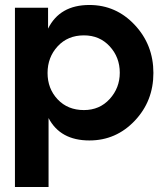

<svg xmlns="http://www.w3.org/2000/svg" viewBox="-20 -551 656 771"><path d="M40 200V-520H173V-436Q220 -531 339 -531Q446 -531 521 -451Q596 -371 596 -258Q596 -145 521 -66Q446 13 339 13Q222 13 175 -77V200ZM317 -109Q380 -109 420.5 -153.5Q461 -198 461 -259Q461 -321 420.5 -365Q380 -409 317 -409Q252 -409 211.5 -365Q171 -321 171 -258Q171 -195 211.5 -152Q252 -109 317 -109Z"/></svg>

Font: Cal Sans
Style: Regular
Weight: 400
Designer: Designer Mark Davis DBA MarkFonts
Foundry: Designer Mark Davis DBA MarkFonts
Version: Version 1.000